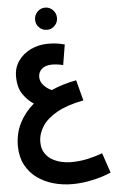

<svg xmlns="http://www.w3.org/2000/svg" viewBox="-73 -869 781 1309"><g transform="rotate(-5 317.0 -214.5)"><path d="M367 393Q301 393 239 375.5Q177 358 128 322.5Q79 287 50 232.5Q21 178 20 103Q20 17 55.5 -53.5Q91 -124 154 -177Q114 -202 82 -247.5Q50 -293 49 -367Q48 -430 80.5 -476.5Q113 -523 167 -549Q221 -575 286 -575Q316 -575 343 -571.5Q370 -568 399 -560L376 -421Q356 -426 336.5 -428.5Q317 -431 301 -431Q256 -431 231 -409.5Q206 -388 206 -354Q206 -322 229.5 -296.5Q253 -271 284 -258Q363 -293 455 -310L492 -169Q381 -148 311 -109Q241 -70 208 -19Q175 32 175 88Q175 132 193.5 162Q212 192 241.5 209.5Q271 227 305 235Q339 243 371 243Q433 243 488 230.5Q543 218 588 201L634 337Q609 349 567 362Q525 375 472.5 384Q420 393 367 393ZM287 -670Q256 -670 234 -692Q212 -714 212 -745Q212 -777 234 -799.5Q256 -822 287 -822Q318 -822 340 -799.5Q362 -777 362 -745Q362 -714 340 -692Q318 -670 287 -670Z"/></g></svg>

Font: Noto Sans Arabic SemCond ExtBd
Style: Regular
Weight: 800
Width: 4
Designer: Monotype Design Team, Nadine Chahine, Nizar Qandah and Khaled Hosny
Foundry: Monotype Imaging Inc.
Version: Version 2.012; ttfautohint (v1.8.4.7-5d5b)